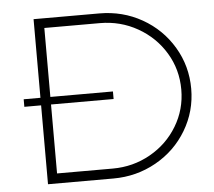

<svg xmlns="http://www.w3.org/2000/svg" viewBox="-51 -754 904 810"><g transform="rotate(-5 401.5 -349.5)"><path d="M757 -349Q757 -254 709 -173.5Q661 -93 578 -46.5Q495 0 397 0H120V-334H49V-366H120V-699H398Q497 -699 579 -652.5Q661 -606 709 -525.5Q757 -445 757 -349ZM715 -349Q715 -434 672.5 -504.5Q630 -575 557 -616.5Q484 -658 397 -658H162V-366H427V-334H162V-42H398Q484 -42 557 -83Q630 -124 672.5 -194.5Q715 -265 715 -349Z"/></g></svg>

Font: Gontserrat ExtraLight
Style: Regular
Weight: 275
Designer: Julieta Ulanovsky
Foundry: Julieta Ulanovsky
Version: Version 6.001